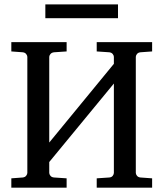

<svg xmlns="http://www.w3.org/2000/svg" viewBox="-20 -865 752 885"><path d="M681.2 0H425.8V-43L483.9 -46.9Q494.6 -47.9 499.8 -54.9Q504.9 -62 504.9 -67.9V-480L207 -118.2V-67.9Q207 -62 212.4 -54.9Q217.8 -47.9 229 -46.9L287.1 -43V0H32.2V-43L85 -46.9Q95.7 -48.3 100.8 -55.2Q106 -62 106 -67.9V-603Q106 -608.9 100.8 -615.7Q95.7 -622.6 85 -624L32.2 -627.9V-670.9H287.1V-627.9L229 -624Q217.8 -622.6 212.4 -615.7Q207 -608.9 207 -603V-208L504.9 -570.8V-603Q504.9 -608.9 499.8 -615.7Q494.6 -622.6 483.9 -624L425.8 -627.9V-670.9H681.2V-627.9L627 -624Q616.2 -622.6 611.1 -615.7Q606 -608.9 606 -603V-67.9Q606 -62 611.1 -55.2Q616.2 -48.3 627 -46.9L681.2 -43ZM523.9 -781.2H189V-844.7H523.9Z"/></svg>

Font: Charis
Style: Regular
Weight: 400
Designer: Walt Agee, Miriam Martin, Annie Olsen, Victor Gaultney, Lorna Priest, Alan Ward, Bob Hallissy, Martin Hosken, Sharon Cor
Foundry: SIL Global
Version: Version 7.000